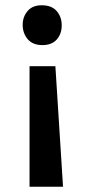

<svg xmlns="http://www.w3.org/2000/svg" viewBox="-20 -526 359 728"><path d="M141 -355Q104 -355 85 -377.5Q66 -400 66 -432Q66 -462 84.5 -484Q103 -506 138 -506Q176 -506 195 -484Q214 -462 214 -430Q214 -397 195 -376Q176 -355 141 -355ZM92 -275H190L219 182H92Z"/></svg>

Font: Amaranth
Style: Regular
Weight: 400
Designer: Gesine Todt
Foundry: Gesine Todt
Version: Version 1.001